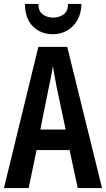

<svg xmlns="http://www.w3.org/2000/svg" viewBox="-20 -951 536 971"><path d="M373 0 332 -192H165L125 0H0L174 -714H320L496 0ZM267 -508Q260 -542 256 -567Q252 -592 247 -618Q245 -595 238.5 -564.5Q232 -534 227 -510L184 -296H312ZM392 -931Q391 -884 371.5 -849.5Q352 -815 319.5 -796.5Q287 -778 247 -778Q187 -778 147 -817Q107 -856 106 -931H174Q174 -895 196 -878.5Q218 -862 249 -862Q279 -862 301.5 -878Q324 -894 324 -931Z"/></svg>

Font: Noto Sans Sinhala ExtraCondensed SemiBold
Style: Regular
Weight: 600
Width: 2
Designer: Jelle Bosma - Monotype Design Team
Foundry: Monotype Imaging Inc.
Version: Version 2.006; ttfautohint (v1.8.4.7-5d5b)